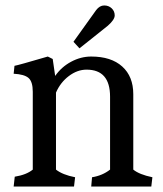

<svg xmlns="http://www.w3.org/2000/svg" viewBox="-20 -683 598 703"><path d="M383 -329Q383 -428 297 -428Q263 -428 232 -404.5Q201 -381 185 -344V-62Q209 -43 255 -34L251 0H30L34 -36Q77 -43 100 -62V-347Q100 -384 84.5 -397.5Q69 -411 30 -413L33 -442Q46 -444 155 -476L173 -467L182 -405Q205 -438 240.5 -457Q276 -476 314 -476Q387 -476 427.5 -439.5Q468 -403 468 -338V-62Q490 -44 538 -34L534 0H314L317 -34Q355 -40 383 -62ZM332 -646Q345 -663 361.5 -663Q378 -663 389 -652.5Q400 -642 400 -626.5Q400 -611 375 -589L271 -506L249 -530Z"/></svg>

Font: Caladea
Style: Regular
Weight: 400
Designer: Carolina Giovagnoli and Andres Torresi
Foundry: Carolina Giovagnoli and Andres Torresi
Version: Version 1.002